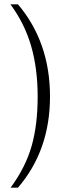

<svg xmlns="http://www.w3.org/2000/svg" viewBox="-20 -732 290 887"><path d="M154 -285Q154 -416 123.5 -520.5Q93 -625 28 -712H63Q211 -537 211 -286Q211 -37 63 135H29Q98 41 126 -57Q154 -155 154 -285Z"/></svg>

Font: Trirong Light
Style: Regular
Weight: 300
Designer: Katatrad Team
Foundry: CadsonDemak
Version: Version 1.001